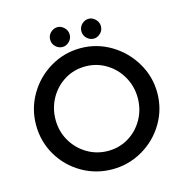

<svg xmlns="http://www.w3.org/2000/svg" viewBox="-126 -1012 1108 1140"><g transform="rotate(-15 427.5 -442.0)"><path d="M427 -736Q527 -736 612.5 -685Q698 -634 749 -548Q800 -462 800 -363Q800 -262 749.5 -177Q699 -92 613 -42Q527 8 427 8Q326 8 240.5 -41.5Q155 -91 105 -176Q55 -261 55 -363Q55 -463 105 -548.5Q155 -634 240.5 -685Q326 -736 427 -736ZM430 -104Q499 -104 556 -138.5Q613 -173 646.5 -232.5Q680 -292 680 -363Q680 -434 646 -494Q612 -554 554 -589Q496 -624 427 -624Q357 -624 299.5 -589Q242 -554 208.5 -494Q175 -434 175 -363Q175 -292 209 -233Q243 -174 301.5 -139Q360 -104 430 -104ZM328 -892Q350 -892 368.5 -874Q387 -856 387 -831Q387 -805 368.5 -787.5Q350 -770 328 -770Q304 -770 285.5 -787.5Q267 -805 267 -831Q267 -857 285.5 -874.5Q304 -892 328 -892ZM520 -892Q542 -892 560.5 -874Q579 -856 579 -831Q579 -805 560.5 -787.5Q542 -770 520 -770Q496 -770 477.5 -787.5Q459 -805 459 -831Q459 -857 477.5 -874.5Q496 -892 520 -892Z"/></g></svg>

Font: Josefin Sans SemiBold
Style: Regular
Weight: 600
Designer: Santiago Orozco
Foundry: Typemade
Version: Version 2.000